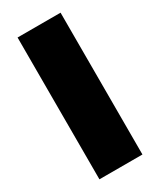

<svg xmlns="http://www.w3.org/2000/svg" viewBox="-190 -806 724 870"><g transform="rotate(-30 172.5 -371.0)"><path d="M60 -742H285V0H60Z"/></g></svg>

Font: MontserratBlack
Style: Regular
Weight: 900
Designer: Julieta Ulanovsky
Foundry: Julieta Ulanovsky
Version: Version 4.000